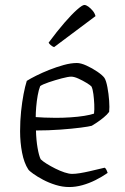

<svg xmlns="http://www.w3.org/2000/svg" viewBox="-20 -754 504 774"><path d="M259 0Q232 0 204.5 -8.5Q177 -17 153.5 -29.5Q130 -42 114 -53.5Q98 -65 94 -71Q77 -97 69 -138.5Q61 -180 61 -225Q61 -267 65 -305Q69 -343 75 -374.5Q81 -406 88 -428Q102 -437 126 -449Q150 -461 179 -472.5Q208 -484 237 -492Q266 -500 290 -500Q306 -500 329 -489.5Q352 -479 372.5 -465Q393 -451 401 -440Q408 -429 413 -402.5Q418 -376 420 -348Q422 -320 420 -303Q412 -292 398 -280.5Q384 -269 370.5 -260Q357 -251 350 -247Q340 -244 305.5 -239.5Q271 -235 223 -231.5Q175 -228 125 -228Q126 -189 131.5 -157.5Q137 -126 144 -112Q152 -104 168 -94Q184 -84 203 -74.5Q222 -65 240 -59Q258 -53 271 -53Q284 -53 302.5 -56Q321 -59 340.5 -63.5Q360 -68 376.5 -72Q393 -76 402 -78Q406 -76 409.5 -68.5Q413 -61 414 -57Q391 -41 365 -28Q339 -15 312 -7.5Q285 0 259 0ZM205 -279Q235 -279 265 -281Q295 -283 320 -287Q345 -291 359 -296Q361 -312 360 -333.5Q359 -355 356.5 -374.5Q354 -394 349 -405Q345 -410 329.5 -419.5Q314 -429 296.5 -437Q279 -445 267 -445Q255 -445 228.5 -438Q202 -431 177 -422.5Q152 -414 142 -407Q136 -392 132 -369.5Q128 -347 126 -323.5Q124 -300 124 -282Q138 -281 159.5 -280Q181 -279 205 -279ZM198 -564Q190 -567 184 -572.5Q178 -578 176 -582Q210 -628 239.5 -662Q269 -696 290.5 -715Q312 -734 320 -734Q327 -734 336 -727.5Q345 -721 353.5 -711Q362 -701 365 -689Z"/></svg>

Font: Texturina 12pt Thin
Style: Regular
Weight: 250
Designer: Guillermo Torres Carreño
Foundry: Omnibus-Type
Version: Version 1.002